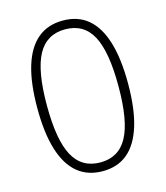

<svg xmlns="http://www.w3.org/2000/svg" viewBox="-108 -796 766 888"><g transform="rotate(-15 274.5 -352.5)"><path d="M275 8Q203 8 154.5 -32.5Q106 -73 81.5 -153Q57 -233 57 -352Q57 -472 81.5 -552Q106 -632 154.5 -672.5Q203 -713 275 -713Q347 -713 395 -673Q443 -633 467.5 -553Q492 -473 492 -354Q492 -234 467.5 -153.5Q443 -73 395 -32.5Q347 8 275 8ZM275 -34Q363 -34 404.5 -110.5Q446 -187 446 -353Q446 -519 405 -595Q364 -671 275 -671Q186 -671 144.5 -594.5Q103 -518 103 -353Q103 -187 144.5 -110.5Q186 -34 275 -34Z"/></g></svg>

Font: Nunito Sans 10pt SemiCondensed ExtraLight
Style: Regular
Weight: 250
Width: 4
Designer: Vernon Adams
Foundry: Vernon Adams
Version: Version 3.101;gftools[0.9.27]